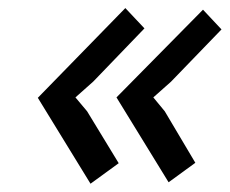

<svg xmlns="http://www.w3.org/2000/svg" viewBox="-20 -482 558 466"><path d="M262.7 -245.6 472.7 -458.5 517.6 -410.6 395 -283.7 352.1 -245.6 379.9 -211.9 454.1 -86.9 389.2 -39.6ZM71.8 -244.6 284.2 -462.4 330.6 -413.1 206.5 -284.2 163.1 -245.6 191.4 -211.9 268.1 -85.9 199.7 -36.1Z"/></svg>

Font: PT Astra Sans
Style: Italic
Weight: 400
Italic angle: -16°
Designer: A.Korolkova, I. Chaeva
Foundry: ParaType Ltd
Version: Version 1.001; ttfautohint (v1.6)